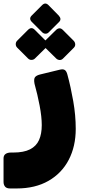

<svg xmlns="http://www.w3.org/2000/svg" viewBox="-67 -809 478 1085"><path d="M-10 256Q-30 256 -38.5 245.5Q-47 235 -47 219V86Q-47 69 -35.5 61Q-24 53 -5 53H8Q67 53 102.5 35Q138 17 153.5 -17.5Q169 -52 169 -102Q169 -149 157 -212Q145 -275 128 -336Q123 -363 131 -373Q139 -383 159 -388L270 -415Q289 -420 299 -413.5Q309 -407 314 -387Q333 -317 347 -237Q361 -157 361 -81Q361 18 321.5 94Q282 170 207 213Q132 256 27 256ZM208 -626Q200 -618 189.5 -618.5Q179 -619 171 -627L112 -686Q95 -704 112 -721L171 -780Q189 -798 207 -780L265 -721Q283 -701 267 -685ZM130 -478Q123 -471 111.5 -470.5Q100 -470 91 -479L30 -540Q22 -548 22 -559.5Q22 -571 30 -579L91 -640Q111 -660 130 -640L191 -579Q200 -570 200.5 -558.5Q201 -547 192 -539ZM289 -478Q280 -469 269 -470Q258 -471 250 -479L188 -540Q180 -548 180 -560Q180 -572 188 -579L250 -640Q270 -658 288 -640L349 -579Q357 -571 358 -559.5Q359 -548 350 -539Z"/></svg>

Font: Rubik Black
Style: Italic
Weight: 900
Italic angle: -12°
Designer: Hubert and Fischer
Foundry: Hubert and Fischer
Version: Version 2.300;gftools[0.9.30]